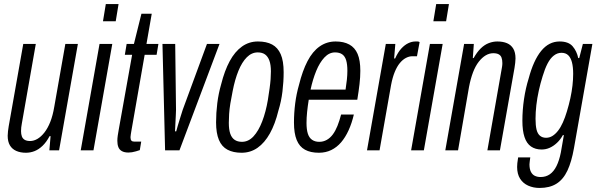

<svg xmlns="http://www.w3.org/2000/svg" viewBox="-20 -743 2948 949"><path d="M108 12Q81 12 60.5 3Q40 -6 29 -24.5Q18 -43 18 -72Q18 -83 19.5 -94.5Q21 -106 23 -119L95 -526H157L88 -133Q86 -123 85 -113.5Q84 -104 84 -95Q84 -80 88 -69Q92 -58 102 -52Q112 -46 129 -46Q147 -46 165 -56.5Q183 -67 199.5 -88Q216 -109 228.5 -140.5Q241 -172 248 -214L303 -526H365L272 0H224L230 -70H225Q209 -40 190 -22Q171 -4 150.5 4Q130 12 108 12Z M489 -638 503 -723H566L552 -638ZM379 0 472 -526H535L442 0Z M615 11Q595 11 582.5 4Q570 -3 565 -16Q560 -29 560 -47Q560 -59 562 -73Q564 -87 567 -103L633 -472H597L606 -526H642L679 -675H730L704 -526H763L754 -472H695L629 -94Q628 -88 626.5 -78.5Q625 -69 625 -65Q625 -53 629.5 -48Q634 -43 644 -43H678L671 -1Q662 2 652 5Q642 8 632.5 9.5Q623 11 615 11Z M796 0 783 -526H846L850 -200Q850 -192 849 -173.5Q848 -155 847 -133.5Q846 -112 845 -94H851Q853 -103 859 -122.5Q865 -142 871.5 -163.5Q878 -185 883 -200L1003 -526H1065L867 0Z M1174 12Q1133 12 1104.5 -3Q1076 -18 1062 -51.5Q1048 -85 1048 -138Q1048 -185 1054 -233Q1060 -281 1073 -326Q1090 -394 1115.5 -441Q1141 -488 1176 -513Q1211 -538 1255 -538Q1297 -538 1325 -523Q1353 -508 1367.5 -475Q1382 -442 1382 -386Q1382 -339 1376 -290Q1370 -241 1356 -196Q1340 -130 1314 -83.5Q1288 -37 1253 -12.5Q1218 12 1174 12ZM1176 -42Q1208 -42 1233 -69Q1258 -96 1276 -143Q1294 -190 1304 -249Q1309 -281 1312.5 -306Q1316 -331 1317.5 -351.5Q1319 -372 1319 -390Q1319 -423 1311.5 -443.5Q1304 -464 1290 -474Q1276 -484 1254 -484Q1224 -484 1200 -460Q1176 -436 1158.5 -393Q1141 -350 1130 -293Q1123 -259 1118.5 -231Q1114 -203 1112.5 -179.5Q1111 -156 1111 -136Q1111 -103 1118 -82.5Q1125 -62 1139.5 -52Q1154 -42 1176 -42Z M1556 12Q1515 12 1487.5 -3Q1460 -18 1446.5 -51Q1433 -84 1433 -137Q1433 -184 1439 -231.5Q1445 -279 1458 -324Q1475 -393 1500 -441Q1525 -489 1560 -513.5Q1595 -538 1639 -538Q1679 -538 1706.5 -523Q1734 -508 1747.5 -476.5Q1761 -445 1761 -393Q1761 -362 1757 -327.5Q1753 -293 1746 -250H1506Q1501 -219 1498 -190Q1495 -161 1495 -135Q1495 -103 1501.5 -82.5Q1508 -62 1522.5 -52Q1537 -42 1558 -42Q1578 -42 1595 -51.5Q1612 -61 1625 -78.5Q1638 -96 1648 -121Q1658 -146 1666 -177H1729Q1719 -134 1703 -99Q1687 -64 1666 -39.5Q1645 -15 1617.5 -1.5Q1590 12 1556 12ZM1515 -300H1688Q1692 -325 1694.5 -349Q1697 -373 1697 -393Q1697 -425 1691 -445Q1685 -465 1671.5 -474.5Q1658 -484 1636 -484Q1607 -484 1583.5 -459Q1560 -434 1543 -392.5Q1526 -351 1515 -300Z M1794 0 1887 -526H1934L1928 -454H1933Q1947 -485 1963.5 -503Q1980 -521 1998 -529.5Q2016 -538 2033 -538Q2039 -538 2044 -538Q2049 -538 2054 -535L2041 -465H2018Q2002 -465 1986 -456.5Q1970 -448 1956 -431Q1942 -414 1931 -387Q1920 -360 1913 -323L1856 0Z M2122 -638 2136 -723H2199L2185 -638ZM2012 0 2105 -526H2168L2075 0Z M2181 0 2274 -526H2322L2317 -456H2321Q2338 -486 2356.5 -504Q2375 -522 2396 -530Q2417 -538 2438 -538Q2466 -538 2486 -529.5Q2506 -521 2517 -502.5Q2528 -484 2528 -454Q2528 -444 2526.5 -432Q2525 -420 2523 -407L2451 0H2389L2458 -393Q2460 -404 2461.5 -413Q2463 -422 2463 -431Q2463 -447 2459 -458Q2455 -469 2445 -474.5Q2435 -480 2418 -480Q2399 -480 2381 -469.5Q2363 -459 2346.5 -438Q2330 -417 2318 -385.5Q2306 -354 2298 -312L2244 0Z M2647 186Q2616 186 2590.5 174.5Q2565 163 2550.5 140Q2536 117 2536 82Q2536 74 2537 63.5Q2538 53 2541 35H2601Q2600 45 2598.5 53.5Q2597 62 2597 69Q2597 92 2604 106Q2611 120 2623.5 126Q2636 132 2652 132Q2678 132 2697.5 118.5Q2717 105 2730.5 78Q2744 51 2752 11Q2756 -10 2759.5 -32Q2763 -54 2767 -75H2762Q2750 -53 2733 -37Q2716 -21 2697 -12.5Q2678 -4 2657 -4Q2626 -4 2604.5 -19Q2583 -34 2572.5 -65.5Q2562 -97 2562 -146Q2562 -199 2570 -253Q2578 -307 2593 -355Q2617 -445 2655 -491.5Q2693 -538 2746 -538Q2790 -538 2810.5 -514Q2831 -490 2838 -456H2843L2861 -526H2908L2817 -11Q2805 57 2784.5 100.5Q2764 144 2730.5 165Q2697 186 2647 186ZM2679 -62Q2696 -62 2710.5 -71Q2725 -80 2738 -96.5Q2751 -113 2762 -137.5Q2773 -162 2782 -192Q2792 -225 2799 -257Q2806 -289 2809.5 -319.5Q2813 -350 2813 -378Q2813 -412 2807 -435Q2801 -458 2788.5 -470Q2776 -482 2755 -482Q2735 -482 2717.5 -468.5Q2700 -455 2686.5 -429Q2673 -403 2662 -366Q2651 -331 2643 -294.5Q2635 -258 2631 -223Q2627 -188 2627 -156Q2627 -123 2632 -102.5Q2637 -82 2649 -72Q2661 -62 2679 -62Z"/></svg>

Font: Archivo ExtraCondensed Light
Style: Italic
Weight: 300
Width: 2
Italic angle: -10°
Designer: Hector Gatti
Foundry: Omnibus-Type
Version: Version 2.001